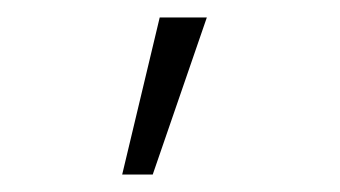

<svg xmlns="http://www.w3.org/2000/svg" viewBox="-20 -124 390 220"><path d="M155 76H120L163 -104H217Z"/></svg>

Font: Inconsolata ExtraCondensed
Style: Regular
Weight: 400
Width: 2
Monospace: yes
Designer: Raph Levien, Cyreal, Brenton Simpson
Foundry: Raph Levien, Cyreal, Google
Version: Version 3.001; ttfautohint (v1.8.2.53-6de2)